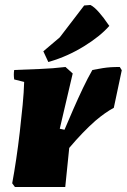

<svg xmlns="http://www.w3.org/2000/svg" viewBox="-20 -751 509 771"><path d="M40 0 29 -15Q37 -58 45 -111.5Q53 -165 59.5 -221.5Q66 -278 71 -330Q76 -382 77 -422L37 -432Q34 -452 37 -470Q88 -472 140 -474Q192 -476 243 -482L272 -456L220 -234L239 -230Q255 -268 274 -311.5Q293 -355 313 -397Q333 -439 351 -470Q377 -475 393 -477.5Q409 -480 424 -481Q439 -482 461 -482L469 -469L437 -318Q420 -309 401.5 -296Q383 -283 363 -266Q338 -244 311.5 -216.5Q285 -189 258 -157L242 0ZM174 -502 154 -545 220 -601 318 -729 343 -731Q358 -724 378 -701Q398 -678 411 -658L419 -647Q382 -605 317 -565Q252 -525 181 -504Z"/></svg>

Font: Labrada Black
Style: Italic
Weight: 900
Italic angle: -7°
Designer: Mercedes Jáuregui
Foundry: Omnibus-Type Team
Version: Version 1.000; ttfautohint (v1.8.4.7-5d5b)